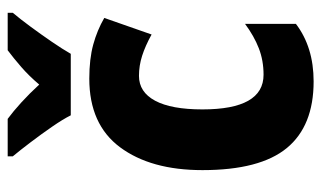

<svg xmlns="http://www.w3.org/2000/svg" viewBox="-184 -622 816 487"><g transform="rotate(-90 223.5 -378.0)"><path d="M261 10Q148 10 92 -58Q36 -126 36 -272Q36 -403 94 -481Q152 -559 268 -559Q318 -559 354.5 -549Q391 -539 422 -521L380 -401Q351 -417 326 -425Q301 -433 275 -433Q234 -433 212 -392Q190 -351 190 -272Q190 -117 278 -117Q314 -117 345 -129Q376 -141 407 -164V-35Q348 10 261 10ZM175 -606Q165 -626 146 -653.5Q127 -681 106.5 -708Q86 -735 71 -753V-766H166Q185 -752 207.5 -731.5Q230 -711 253 -686Q275 -712 297.5 -731.5Q320 -751 340 -766H435V-753Q419 -734 399.5 -707.5Q380 -681 361.5 -654Q343 -627 331 -606Z"/></g></svg>

Font: Noto Sans Tamil Condensed ExtraBold
Style: Regular
Weight: 800
Width: 3
Designer: Jelle Bosma - Monotype Design Team
Foundry: Monotype Imaging Inc.
Version: Version 2.004; ttfautohint (v1.8.4.7-5d5b)